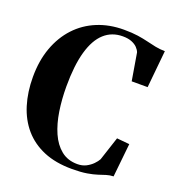

<svg xmlns="http://www.w3.org/2000/svg" viewBox="-137 -863 908 985"><g transform="rotate(20 317.0 -370.5)"><path d="M364.5 10.5Q275.5 10.5 210 -17Q144.5 -44.5 101.2 -94.8Q58 -145 36.8 -214Q15.5 -283 15.5 -365.5Q15.5 -454.5 41.5 -525.8Q67.5 -597 114.8 -647.8Q162 -698.5 227.5 -725.5Q293 -752.5 372.5 -752.5Q417 -752.5 448.8 -747.8Q480.5 -743 505.5 -736.8Q530.5 -730.5 554.2 -725.8Q578 -721 606.5 -720.5L586.5 -517H499.5L474.5 -666Q470 -678.5 458.5 -690.5Q447 -702.5 427.2 -710.5Q407.5 -718.5 378.5 -718.5Q319 -718.5 277.8 -681.2Q236.5 -644 215 -568.5Q193.5 -493 193.5 -378Q193.5 -309 203.2 -245Q213 -181 235 -131Q257 -81 293.2 -51.8Q329.5 -22.5 382 -22.5Q409 -22.5 429.8 -33.2Q450.5 -44 465 -59Q479.5 -74 486.5 -87L529 -216.5L598 -210L579 -27Q558.5 -26.5 540.8 -20.8Q523 -15 500.8 -7.8Q478.5 -0.5 446 5Q413.5 10.5 364.5 10.5Z"/></g></svg>

Font: Merriweather 120pt
Style: Bold
Weight: 700
Designer: Eben Sorkin
Foundry: Eben Sorkin
Version: Version 2.100